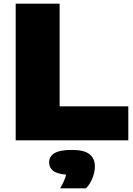

<svg xmlns="http://www.w3.org/2000/svg" viewBox="-20 -760 721 1040"><path d="M65 0V-740H303V-184H675V0ZM306 260Q331.5 216 338 186Q287 181.5 266.5 164.2Q246 147 246 120Q246 87.5 275 69.8Q304 52 370 52Q436 52 465 75.5Q494 99 494 141Q494 171.5 481 204.5Q468 237.5 446 260Z"/></svg>

Font: Encode Sans Expanded Black
Style: Regular
Weight: 900
Width: 7
Designer: Multiple Designers
Foundry: Impallari Type
Version: Version 3.000; ttfautohint (v1.8.3) -l 8 -r 50 -G 200 -x 14 